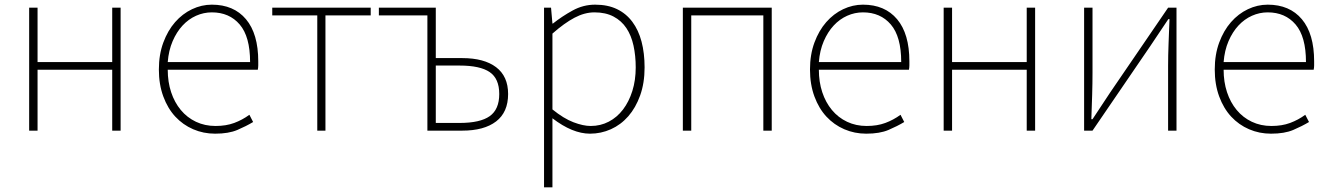

<svg xmlns="http://www.w3.org/2000/svg" viewBox="-20 -560 5695 823"><path d="M141 -527H105V0H141V-261H461V0H497V-527H461V-294H141Z M902 13Q960 13 997.5 -3Q1035 -19 1065 -37L1049 -68Q1019 -46 984 -33Q949 -20 904 -20Q858 -20 820 -38Q782 -56 755 -88.5Q728 -121 713.5 -165Q699 -209 699 -261H1085Q1087 -271 1087 -280V-297Q1087 -415 1034.5 -477.5Q982 -540 888 -540Q844 -540 803 -520.5Q762 -501 730.5 -465Q699 -429 680 -377.5Q661 -326 661 -262Q661 -198 680 -146.5Q699 -95 731.5 -60Q764 -25 808 -6Q852 13 902 13ZM1052 -294H699Q703 -344 720 -383.5Q737 -423 762.5 -450.5Q788 -478 820.5 -492.5Q853 -507 888 -507Q963 -507 1007.5 -455Q1052 -403 1052 -294Z M1147 -494H1340V0H1375V-494H1569V-527H1147Z M1604 -494H1812V0H1961Q2055 0 2106.5 -39.5Q2158 -79 2158 -157Q2158 -233 2106.5 -272Q2055 -311 1961 -311H1848V-527H1604ZM1950 -33H1848V-279H1950Q2038 -279 2079 -251Q2120 -223 2120 -157Q2120 -91 2079 -62Q2038 -33 1950 -33Z M2342 -527H2312V243H2348V-53Q2434 13 2509 13Q2556 13 2598.5 -6Q2641 -25 2673 -61.5Q2705 -98 2724 -151Q2743 -204 2743 -271Q2743 -332 2730 -381.5Q2717 -431 2690.5 -466.5Q2664 -502 2624.5 -521Q2585 -540 2531 -540Q2480 -540 2434.5 -515Q2389 -490 2350 -459H2348ZM2348 -91V-416Q2399 -461 2442.5 -484Q2486 -507 2528 -507Q2576 -507 2610 -489Q2644 -471 2665 -439.5Q2686 -408 2695.5 -364.5Q2705 -321 2705 -271Q2705 -216 2690.5 -170Q2676 -124 2650.5 -90.5Q2625 -57 2589.5 -38.5Q2554 -20 2512 -20Q2480 -20 2438 -36Q2396 -52 2348 -91Z M3288 -527H2907V0H2943V-494H3252V0H3288Z M3693 13Q3751 13 3788.5 -3Q3826 -19 3856 -37L3840 -68Q3810 -46 3775 -33Q3740 -20 3695 -20Q3649 -20 3611 -38Q3573 -56 3546 -88.5Q3519 -121 3504.5 -165Q3490 -209 3490 -261H3876Q3878 -271 3878 -280V-297Q3878 -415 3825.5 -477.5Q3773 -540 3679 -540Q3635 -540 3594 -520.5Q3553 -501 3521.5 -465Q3490 -429 3471 -377.5Q3452 -326 3452 -262Q3452 -198 3471 -146.5Q3490 -95 3522.5 -60Q3555 -25 3599 -6Q3643 13 3693 13ZM3843 -294H3490Q3494 -344 3511 -383.5Q3528 -423 3553.5 -450.5Q3579 -478 3611.5 -492.5Q3644 -507 3679 -507Q3754 -507 3798.5 -455Q3843 -403 3843 -294Z M4061 -527H4025V0H4061V-261H4381V0H4417V-527H4381V-294H4061Z M4663 -527H4627V0H4663L4911 -363L4988 -478H4993Q4991 -424 4989 -373Q4987 -322 4987 -277V0H5023V-527H4987L4739 -164Q4722 -139 4701 -106.5Q4680 -74 4663 -49H4658Q4660 -103 4661.5 -153.5Q4663 -204 4663 -249Z M5428 13Q5486 13 5523.5 -3Q5561 -19 5591 -37L5575 -68Q5545 -46 5510 -33Q5475 -20 5430 -20Q5384 -20 5346 -38Q5308 -56 5281 -88.5Q5254 -121 5239.5 -165Q5225 -209 5225 -261H5611Q5613 -271 5613 -280V-297Q5613 -415 5560.5 -477.5Q5508 -540 5414 -540Q5370 -540 5329 -520.5Q5288 -501 5256.5 -465Q5225 -429 5206 -377.5Q5187 -326 5187 -262Q5187 -198 5206 -146.5Q5225 -95 5257.5 -60Q5290 -25 5334 -6Q5378 13 5428 13ZM5578 -294H5225Q5229 -344 5246 -383.5Q5263 -423 5288.5 -450.5Q5314 -478 5346.5 -492.5Q5379 -507 5414 -507Q5489 -507 5533.5 -455Q5578 -403 5578 -294Z"/></svg>

Font: Spoqa Han Sans Neo Thin
Style: Regular
Weight: 100
Designer: [Spoqa Han Sans Neo] Dong-huui Kim  Younghwa Kang  Yujin Lee  [Noto Sans] Ryoko NISHIZUKA  (kana & ideographs); Paul D. 
Foundry: Spoqa (http://www.spoqa-han-sans.com)
Version: Version 1.100;hotconv 1.0.109;makeotfexe 2.5.65596